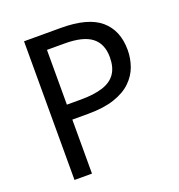

<svg xmlns="http://www.w3.org/2000/svg" viewBox="-129 -822 864 929"><g transform="rotate(-20 302.5 -357.0)"><path d="M286 -714Q426 -714 490 -659Q554 -604 554 -504Q554 -460 539.5 -419.5Q525 -379 492 -347Q459 -315 404 -296.5Q349 -278 269 -278H187V0H97V-714ZM278 -637H187V-355H259Q327 -355 372 -369.5Q417 -384 439 -416Q461 -448 461 -500Q461 -569 417 -603Q373 -637 278 -637Z"/></g></svg>

Font: ltelugu85
Style: Book
Weight: 400
Designer: Jelle Bosma - Monotype Design Team
Foundry: Monotype Imaging Inc.
Version: Version 2.003